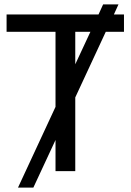

<svg xmlns="http://www.w3.org/2000/svg" viewBox="-20 -780 596 875"><path d="M323 0H233V-142L132 75H62L233 -293V-635H10V-714H429L450 -760H520L499 -714H545V-635H462L323 -336ZM323 -635V-487L392 -635Z"/></svg>

Font: Noto Sans
Style: Regular
Weight: 400
Designer: Monotype Design Team
Foundry: Monotype Imaging Inc.
Version: Version 1.902